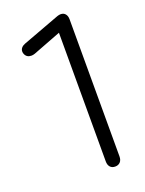

<svg xmlns="http://www.w3.org/2000/svg" viewBox="-138 -777 644 854"><g transform="rotate(-20 184.5 -350.0)"><path d="M224 -26V-635L91 -584Q82 -581 75 -581Q53 -581 45 -599Q42 -605 42 -612Q42 -622 48.5 -629.5Q55 -637 66 -641L243 -707Q252 -710 259 -710Q273 -710 281 -700.5Q289 -691 289 -675V-26Q289 -9 280 0.5Q271 10 256 10Q241 10 232.5 0.5Q224 -9 224 -26Z"/></g></svg>

Font: Kodchasan Light
Style: Regular
Weight: 300
Version: Version 1.000; ttfautohint (v1.6)